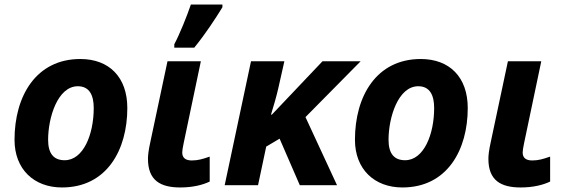

<svg xmlns="http://www.w3.org/2000/svg" viewBox="-20 -816 2492 846"><path d="M253 10C451 10 541 -156 541 -340C541 -476 461 -556 334 -556C139 -556 44 -393 44 -200C44 -70 130 10 253 10ZM265 -110C216 -110 192 -140 192 -200C192 -298 234 -436 323 -436C375 -436 393 -395 393 -340C393 -223 347 -110 265 -110Z M774 10C829 10 873 -1 904 -16V-126C873 -115 852 -109 825 -109C797 -109 783 -121 783 -144C783 -152 785 -165 789 -184L865 -546H718L643 -193C634 -152 632 -132 632 -116C632 -21 687 10 774 10ZM836 -606C887 -669 928 -732 960 -784V-796H821C804 -746 772 -666 748 -621V-606Z M970 0H1117L1153 -170L1212 -205L1301 0H1465L1326 -300L1569 -546H1401L1178 -311H1174C1185 -346 1198 -391 1206 -426L1233 -546H1086Z M1753 10C1951 10 2041 -156 2041 -340C2041 -476 1961 -556 1834 -556C1639 -556 1544 -393 1544 -200C1544 -70 1630 10 1753 10ZM1765 -110C1716 -110 1692 -140 1692 -200C1692 -298 1734 -436 1823 -436C1875 -436 1893 -395 1893 -340C1893 -223 1847 -110 1765 -110Z M2274 10C2329 10 2373 -1 2404 -16V-126C2373 -115 2352 -109 2325 -109C2297 -109 2283 -121 2283 -144C2283 -152 2285 -165 2289 -184L2365 -546H2218L2143 -193C2134 -152 2132 -132 2132 -116C2132 -21 2187 10 2274 10Z"/></svg>

Font: BC Sans
Style: Bold Italic
Weight: 700
Italic angle: -12°
Designer: Monotype Design Team
Province of B.C.
Foundry: Monotype Imaging Inc.
Version: Version 2.000;GOOG;noto-source:20170915:90ef993387c0